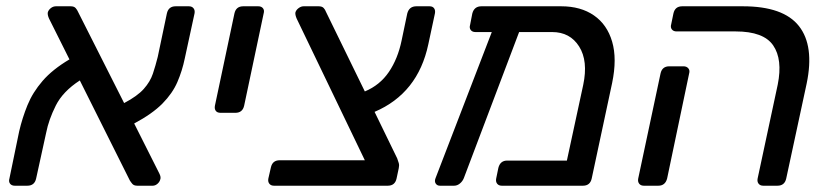

<svg xmlns="http://www.w3.org/2000/svg" viewBox="-20 -591 2637 611"><path d="M27 0Q17 0 12 -6.5Q7 -13 10 -23L41 -173Q51 -216 67.5 -256.5Q84 -297 115.5 -333.5Q147 -370 201 -402L136 -532Q131 -543 132 -551Q134 -559 141.5 -565Q149 -571 158 -571H205Q216 -571 221 -565Q226 -559 228 -554L375 -263Q417 -285 437.5 -308Q458 -331 466.5 -356.5Q475 -382 482 -410L511 -548Q516 -571 539 -571H581Q591 -571 596 -564.5Q601 -558 599 -548L568 -405Q560 -366 544.5 -330Q529 -294 497 -261.5Q465 -229 407 -198L487 -39Q493 -27 490 -20Q488 -12 481 -6Q474 0 466 0H417Q406 0 401 -6Q396 -12 393 -17L234 -335Q180 -300 157.5 -255Q135 -210 127 -169L95 -23Q90 0 67 0Z M682 -232Q671 -232 666.5 -238.5Q662 -245 664 -255L726 -548Q731 -571 754 -571H802Q812 -571 817 -564.5Q822 -558 819 -548L757 -255Q752 -232 729 -232Z M852 0Q842 0 837 -6.5Q832 -13 834 -23L842 -58Q847 -81 870 -81H1141L924 -532Q919 -544 920 -551Q922 -559 930 -565Q938 -571 946 -571H994Q1005 -571 1010 -565.5Q1015 -560 1017 -554L1141 -300Q1189 -320 1217.5 -362Q1246 -404 1258 -462L1276 -548Q1282 -571 1305 -571H1347Q1357 -571 1361.5 -564.5Q1366 -558 1364 -548L1343 -450Q1310 -294 1172 -235L1244 -87Q1247 -79 1249 -72Q1251 -65 1249 -56L1242 -23Q1237 0 1214 0Z M1380 0Q1371 0 1366.5 -7Q1362 -14 1366 -24L1545 -489H1493Q1483 -489 1478 -495.5Q1473 -502 1476 -512L1483 -548Q1489 -571 1512 -571H1766Q1828 -571 1870 -542Q1912 -513 1928 -458.5Q1944 -404 1928 -327L1863 -23Q1858 0 1835 0H1577Q1567 0 1562 -6.5Q1557 -13 1559 -23L1566 -57Q1572 -80 1594 -80H1784L1836 -321Q1852 -397 1823 -443Q1794 -489 1737 -489H1632L1456 -24Q1452 -14 1443.5 -7Q1435 0 1425 0Z M2409 0Q2399 0 2394 -6.5Q2389 -13 2391 -23L2455 -322Q2471 -402 2440.5 -446.5Q2410 -491 2321 -491H2133Q2123 -491 2118 -497.5Q2113 -504 2116 -514L2123 -548Q2128 -571 2151 -571H2344Q2473 -571 2522.5 -508Q2572 -445 2547 -325L2482 -23Q2477 0 2454 0ZM2029 0Q2019 0 2014 -6.5Q2009 -13 2011 -23L2082 -357Q2087 -380 2110 -380H2155Q2165 -380 2170.5 -373.5Q2176 -367 2173 -357L2103 -23Q2097 0 2075 0Z"/></svg>

Font: Lubike
Style: Italic
Weight: 400
Italic angle: -12°
Foundry: Honoka55
Version: Version 1.000;July 22, 2022;FontCreator 14.0.0.2862 64-bit